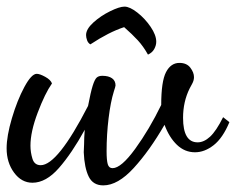

<svg xmlns="http://www.w3.org/2000/svg" viewBox="-21 -522 713 580"><path d="M232 -62 233 -86Q233 -106 235 -130Q196 -59 157 -14.5Q118 30 77 30Q44 30 21.5 -0.5Q-1 -31 -1 -74Q-1 -111 15 -165Q31 -219 52.5 -259Q74 -299 90 -299Q99 -299 115.5 -290Q132 -281 136 -270Q115 -240 93 -182Q71 -124 71 -82Q71 -62 77 -42.5Q83 -23 102 -23Q153 -23 245 -202Q253 -244 259 -263Q265 -282 271 -287.5Q277 -293 288 -293Q307 -293 317.5 -285.5Q328 -278 328 -264Q328 -261 323 -246Q313 -214 307 -164.5Q301 -115 301 -65Q301 -38 304.5 -26Q308 -14 319 -14Q345 -14 387.5 -72.5Q430 -131 466 -205Q466 -276 480.5 -304Q495 -332 521 -332Q543 -332 554 -317.5Q565 -303 565 -289Q565 -279 559.5 -269Q554 -259 552 -255Q532 -215 532 -166Q532 -92 576 -92Q595 -92 613.5 -109Q632 -126 653 -168L672 -153Q652 -105 624.5 -83.5Q597 -62 568 -62Q537 -62 513.5 -84.5Q490 -107 476 -145Q431 -67 383 -14.5Q335 38 291 38Q260 38 247 11.5Q234 -15 232 -62ZM354 -440Q308 -425 252 -388Q245 -392 242 -400.5Q239 -409 239 -416Q239 -434 261 -454Q283 -474 311.5 -488Q340 -502 355 -502Q371 -502 394 -484Q417 -466 434 -441Q451 -416 451 -396Q451 -385 445 -374Q439 -363 426 -357Q412 -382 395.5 -400Q379 -418 354 -440Z"/></svg>

Font: Dancing Script
Style: Bold
Weight: 700
Designer: Pablo Impallari
Foundry: Pablo Impallari
Version: Version 2.000